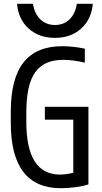

<svg xmlns="http://www.w3.org/2000/svg" viewBox="-20 -984 540 1014"><path d="M302 10Q37 10 37 -335V-395Q37 -569 104.5 -654.5Q172 -740 309 -740Q338 -740 369 -736.5Q400 -733 428 -727V-653Q400 -660 370.5 -664Q341 -668 314 -668Q212 -668 165.5 -602Q119 -536 119 -390V-340Q119 -201 163.5 -131.5Q208 -62 297 -62Q320 -62 346.5 -67Q373 -72 398 -82L367 -44V-352H217V-420H447V-10Q415 0 375 5Q335 10 302 10ZM270 -784Q186 -784 131.5 -833Q77 -882 70 -964H154Q162 -912 193 -882Q224 -852 270 -852Q317 -852 347.5 -882Q378 -912 386 -964H470Q463 -882 408.5 -833Q354 -784 270 -784Z"/></svg>

Font: M PLUS Code Latin
Style: Regular
Weight: 400
Designer: Coji Morishita
Foundry: UNDERFOREST DESIGN
Version: Version 1.002; ttfautohint (v1.8.3)